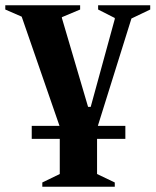

<svg xmlns="http://www.w3.org/2000/svg" viewBox="-56 -476 588 726"><path d="M64 49V0H169L26 -413L-36 -440V-456H247V-440L178 -411V-408L277 -72H287L378 -404V-408L315 -440V-456H512V-440L441 -406L314 0H418V49H311V182L378 214V230H104V214L170 182V49Z"/></svg>

Font: Spectral
Style: Bold
Weight: 700
Designer: Jean-Baptiste Levee
Foundry: Production Type
Version: Version 2.001